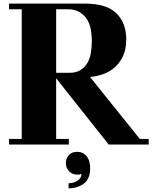

<svg xmlns="http://www.w3.org/2000/svg" viewBox="-20 -737 860 1060"><path d="M477 -312 752 30H801V61H580L290 -305V30H360V61H30V30H100V-686H30V-717H451Q568 -717 622.5 -663.5Q677 -610 677 -520Q677 -464 658.5 -426Q640 -388 611.5 -363.5Q583 -339 547.5 -327Q512 -315 477 -312ZM362 -335Q401 -335 425 -350.5Q449 -366 463 -390.5Q477 -415 482 -447Q487 -479 487 -512Q487 -545 481 -576Q475 -607 459.5 -631.5Q444 -656 417.5 -671Q391 -686 352 -686H290V-335ZM429.7 223.1Q419 227.4 407.5 227.4Q380.3 227.4 362 208.8Q343.7 190.1 343.7 164.3Q343.7 137.1 360.2 119.2Q376.7 101.3 403.9 101.3Q425.4 101.3 439.8 109.5Q454.1 117.8 462.3 130.7Q470.6 143.6 474.2 159.3Q477.8 175.1 477.8 190.1Q477.8 248.9 445.1 275Q412.5 301.2 358.8 303.3V274.7Q372.4 274.7 385 271.1Q397.5 267.5 407.5 260.7Q417.6 253.9 423.6 244.6Q429.7 235.3 429.7 223.1Z"/></svg>

Font: Cafe24 ClassicType
Style: Regular
Weight: 400
Designer: Cafe24 thkim, hmlim, mnelim & 4IR
Foundry: Cafe24
Version: Version 1.000